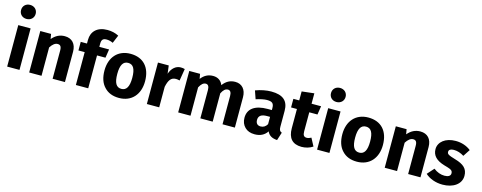

<svg xmlns="http://www.w3.org/2000/svg" viewBox="-31 -1584 5957 2375"><g transform="rotate(15 2947.5 -397.0)"><path d="M140 -811C85 -811 47 -773 47 -721C47 -669 85 -631 140 -631C195 -631 234 -669 234 -721C234 -773 195 -811 140 -811ZM62 -531V0H220V-531Z M655 -548C590 -548 538 -521 493 -468L482 -531H344V0H502V-363C531 -409 562 -432 594 -432C627 -432 644 -414 644 -361V0H802V-388C802 -489 747 -548 655 -548Z M1164 -642C1193 -642 1220 -635 1247 -622L1290 -725C1246 -748 1198 -759 1145 -759C1014 -759 942 -685 942 -578V-531H862V-421H942V0H1100V-421H1208L1225 -531H1100V-572C1100 -623 1119 -642 1164 -642Z M1497 -548C1337 -548 1237 -436 1237 -266C1237 -177 1260 -107 1307 -58C1353 -8 1416 17 1497 17C1657 17 1757 -95 1757 -265C1757 -444 1660 -548 1497 -548ZM1497 -432C1562 -432 1593 -381 1593 -265C1593 -152 1561 -99 1497 -99C1432 -99 1401 -150 1401 -266C1401 -379 1433 -432 1497 -432Z M2139 -546C2078 -546 2026 -501 2002 -428L1989 -531H1851V0H2009V-263C2028 -350 2056 -393 2119 -393C2131 -393 2147 -391 2167 -386L2192 -539C2176 -544 2158 -546 2139 -546Z M2839 -548C2772 -548 2723 -521 2680 -464C2660 -517 2615 -548 2555 -548C2491 -548 2442 -522 2401 -469L2390 -531H2252V0H2410V-363C2434 -408 2459 -432 2491 -432C2521 -432 2536 -408 2536 -361V0H2694V-363C2718 -410 2742 -432 2775 -432C2805 -432 2820 -408 2820 -361V0H2978V-388C2978 -488 2923 -548 2839 -548Z M3519 -360C3519 -485 3451 -548 3299 -548C3239 -548 3166 -534 3099 -509L3135 -405C3187 -422 3239 -433 3274 -433C3341 -433 3364 -414 3364 -351V-328H3310C3149 -328 3061 -265 3061 -149C3061 -100 3077 -60 3108 -29C3139 2 3181 17 3234 17C3306 17 3359 -10 3394 -63C3417 -12 3457 9 3522 14L3555 -89C3530 -98 3519 -114 3519 -154ZM3280 -96C3241 -96 3218 -120 3218 -163C3218 -216 3253 -241 3325 -241H3364V-147C3344 -113 3316 -96 3280 -96Z M3925 -125C3905 -114 3886 -108 3868 -108C3833 -108 3818 -128 3818 -177V-421H3923L3940 -531H3818V-664L3660 -646V-531H3585V-421H3660V-175C3660 -48 3718 16 3834 17C3885 17 3939 2 3978 -25Z M4109 -811C4054 -811 4016 -773 4016 -721C4016 -669 4054 -631 4109 -631C4164 -631 4203 -669 4203 -721C4203 -773 4164 -811 4109 -811ZM4031 -531V0H4189V-531Z M4543 -548C4383 -548 4283 -436 4283 -266C4283 -177 4306 -107 4353 -58C4399 -8 4462 17 4543 17C4703 17 4803 -95 4803 -265C4803 -444 4706 -548 4543 -548ZM4543 -432C4608 -432 4639 -381 4639 -265C4639 -152 4607 -99 4543 -99C4478 -99 4447 -150 4447 -266C4447 -379 4479 -432 4543 -432Z M5208 -548C5143 -548 5091 -521 5046 -468L5035 -531H4897V0H5055V-363C5084 -409 5115 -432 5147 -432C5180 -432 5197 -414 5197 -361V0H5355V-388C5355 -489 5300 -548 5208 -548Z M5661 -548C5529 -548 5444 -477 5444 -386C5444 -305 5496 -251 5601 -220C5634 -211 5659 -203 5674 -197C5705 -184 5713 -171 5713 -146C5713 -114 5684 -96 5636 -96C5587 -96 5540 -113 5495 -148L5418 -62C5471 -13 5551 17 5640 17C5773 17 5876 -49 5876 -158C5876 -249 5823 -295 5712 -327C5616 -355 5603 -366 5603 -395C5603 -420 5626 -435 5667 -435C5711 -435 5755 -421 5798 -394L5856 -483C5805 -524 5737 -548 5661 -548Z"/></g></svg>

Font: Fira Sans
Style: Bold
Weight: 700
Designer: Carrois Corporate & Edenspiekermann AG
Foundry: Carrois Corporate GbR & Edenspiekermann AG
Version: Version 4.203